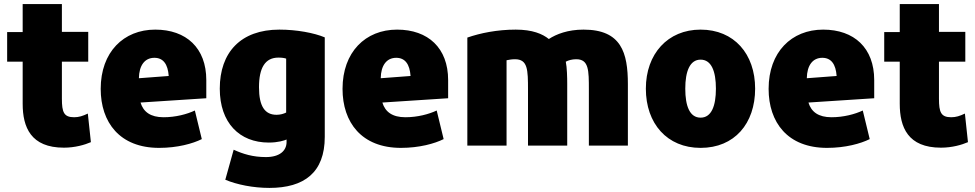

<svg xmlns="http://www.w3.org/2000/svg" viewBox="-20 -700 4774 940"><path d="M425 -4C395 9 347 23 293 23C131 23 91 -77 91 -192V-398H15V-543H91V-680H283V-544H412V-398H283V-217C283 -150 293 -126 343 -126C366 -126 385 -132 410 -144Z M990 -219 668 -198C682 -152 717 -126 781 -126C840 -126 896 -141 934 -159L968 -19C924 3 849 24 759 24C566 24 473 -101 473 -265C473 -445 585 -555 740 -555C892 -555 990 -465 990 -308ZM806 -328C802 -386 779 -417 736 -417C688 -417 661 -379 660 -317Z M1570 -30C1570 145 1469 220 1299 220C1220 220 1140 204 1083 180L1124 33C1170 54 1218 69 1282 69C1348 69 1383 39 1383 -5V-17C1372 -12 1341 -2 1296 -2C1152 -2 1056 -99 1056 -266C1056 -443 1158 -555 1348 -555C1432 -555 1518 -539 1570 -517ZM1381 -149V-413C1372 -416 1361 -418 1343 -418C1278 -418 1248 -368 1248 -273C1248 -179 1277 -138 1334 -138C1353 -138 1369 -143 1381 -149Z M2174 -219 1852 -198C1866 -152 1901 -126 1965 -126C2024 -126 2080 -141 2118 -159L2152 -19C2108 3 2033 24 1943 24C1750 24 1657 -101 1657 -265C1657 -445 1769 -555 1924 -555C2076 -555 2174 -465 2174 -308ZM1990 -328C1986 -386 1963 -417 1920 -417C1872 -417 1845 -379 1844 -317Z M3054 13H2863V-261C2863 -356 2863 -410 2801 -410C2781 -410 2763 -405 2750 -398C2756 -370 2757 -319 2757 -290V13H2565V-260C2565 -359 2564 -410 2501 -410C2484 -410 2471 -407 2460 -405V13H2268V-516C2331 -538 2414 -555 2505 -555C2587 -555 2636 -534 2667 -509C2704 -533 2760 -555 2837 -555C3022 -555 3054 -442 3054 -288Z M3677 -266C3677 -95 3576 24 3410 24C3246 24 3142 -95 3142 -266C3142 -436 3249 -555 3410 -555C3574 -555 3677 -436 3677 -266ZM3485 -266C3485 -351 3463 -408 3410 -408C3357 -408 3335 -350 3335 -266C3335 -180 3357 -124 3410 -124C3463 -124 3485 -181 3485 -266Z M4260 -219 3938 -198C3952 -152 3987 -126 4051 -126C4110 -126 4166 -141 4204 -159L4238 -19C4194 3 4119 24 4029 24C3836 24 3743 -101 3743 -265C3743 -445 3855 -555 4010 -555C4162 -555 4260 -465 4260 -308ZM4076 -328C4072 -386 4049 -417 4006 -417C3958 -417 3931 -379 3930 -317Z M4719 -4C4689 9 4641 23 4587 23C4425 23 4385 -77 4385 -192V-398H4309V-543H4385V-680H4577V-544H4706V-398H4577V-217C4577 -150 4587 -126 4637 -126C4660 -126 4679 -132 4704 -144Z"/></svg>

Font: Repo Black
Style: Regular
Weight: 900
Designer: Stefan Peev
Foundry: Context Ltd
Version: Version 1.502